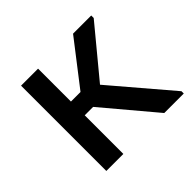

<svg xmlns="http://www.w3.org/2000/svg" viewBox="-116 -578 710 710"><g transform="rotate(-45 239.0 -223.0)"><path d="M70 -446H159V-274H209L342 -446H437V-433L279 -242L475 -12V0H373L203 -202H159V0H70Z"/></g></svg>

Font: Tilda Sans Medium
Style: Regular
Weight: 500
Designer: ParaType Ltd
Foundry: ParaType Ltd
Version: Version 1.009